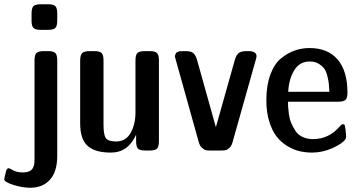

<svg xmlns="http://www.w3.org/2000/svg" viewBox="-82 -715 1697 912"><path d="M-62 136.2Q-62 134.3 -55.2 106Q-51.3 84 -41 84Q-38.1 84 -26.9 89.8Q-5.9 104 24.9 104Q44.9 104 57.4 98.4Q69.8 92.8 75 81.3Q80.1 69.8 81.1 62Q82 54.2 82 41V-428.2Q82 -454.1 91.1 -463.1Q100.1 -472.2 126 -472.2H146Q172.9 -472.2 181.4 -462.6Q189.9 -453.1 189.9 -428.2V24.9Q189.9 100.1 155.5 138.4Q121.1 176.8 62 176.8Q23.9 176.8 -19 163.1Q-62 149.4 -62 136.2ZM67.9 -617.2V-650.9Q67.9 -676.8 76.9 -685.8Q85.9 -694.8 111.8 -694.8H146Q172.9 -694.8 181.4 -685.3Q189.9 -675.8 189.9 -650.9V-617.2Q189.9 -591.3 180.9 -582.3Q171.9 -573.2 146 -573.2H111.8Q85 -573.2 76.4 -582.8Q67.9 -592.3 67.9 -617.2Z M298.8 -128.9V-426.8Q298.8 -453.6 308.3 -462.9Q317.9 -472.2 343.8 -472.2H365.7Q392.6 -472.2 401.1 -462.6Q409.7 -453.1 409.7 -428.2V-122.1Q409.7 -75.2 420.7 -59.1Q431.6 -43 469.7 -43Q515.6 -43 538.6 -84Q561.5 -125 561.5 -181.2V-428.2Q561.5 -454.1 570.6 -463.1Q579.6 -472.2 605.5 -472.2H628.4Q655.3 -472.2 664.1 -462.6Q672.9 -453.1 672.9 -428.2V-43.9Q672.9 -18.1 663.8 -9Q654.8 0 628.4 0H608.4Q581.5 0 573 -9.5Q564.5 -19 564.5 -43.9V-75.2Q526.4 9.8 444.8 9.8Q369.6 9.8 334.2 -22Q298.8 -53.7 298.8 -128.9Z M748.5 -446.8Q751.5 -463.9 760.5 -468Q769.5 -472.2 786.6 -472.2H798.3Q825.2 -472.2 835.9 -463.1Q846.7 -454.1 853.5 -432.1L943.4 -110.8L1033.7 -431.2Q1041.5 -457 1054 -464.6Q1066.4 -472.2 1089.4 -472.2H1098.6Q1136.7 -472.2 1136.7 -446.8Q1136.7 -443.8 1133.3 -432.1L1022.5 -39.1Q1017.6 -21 1007.1 -12Q996.6 -2.9 988.5 -1.5Q980.5 0 966.3 0H918.5Q904.3 0 896.5 -1.5Q888.7 -2.9 878.2 -12Q867.7 -21 862.3 -39.1Z M1183.1 -238.8Q1183.1 -308.6 1202.1 -360.4Q1221.2 -412.1 1253.2 -438Q1285.2 -463.9 1318.6 -475.3Q1352.1 -486.8 1388.2 -486.8Q1475.1 -486.8 1521.7 -432.4Q1568.4 -377.9 1568.4 -274.9Q1568.4 -249 1558.8 -240.5Q1549.3 -231.9 1524.4 -231.9H1286.1Q1286.1 -218.8 1286.6 -207.8Q1287.1 -196.8 1290.3 -172.9Q1293.5 -148.9 1301.3 -130.9Q1309.1 -112.8 1321 -94Q1333 -75.2 1354.7 -64.7Q1376.5 -54.2 1404.3 -54.2Q1481.4 -54.2 1533.2 -116.2Q1541 -125 1546.4 -125Q1553.2 -125 1554.7 -122.1Q1556.2 -119.1 1558.1 -105Q1559.1 -102.1 1559.1 -101.1Q1562 -74.2 1562 -64.9Q1562 -42 1499 -12.2Q1450.2 9.8 1400.4 9.8Q1369.6 9.8 1340.3 2.9Q1311 -3.9 1281.7 -22Q1252.4 -40 1231.4 -67.1Q1210.4 -94.2 1196.8 -138.4Q1183.1 -182.6 1183.1 -238.8ZM1287.1 -278.8H1482.4Q1481.4 -300.8 1480.2 -314.5Q1479 -328.1 1473.6 -351.1Q1468.3 -374 1459.2 -387.5Q1450.2 -400.9 1432.1 -411.9Q1414.1 -422.9 1389.2 -422.9Q1341.3 -422.9 1315.7 -381.3Q1290 -339.8 1287.1 -278.8Z"/></svg>

Font: CMU Sans Serif Demi Condensed
Style: DemiCondensed
Weight: 600
Width: 3
Version: Version 0.7.0